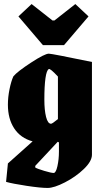

<svg xmlns="http://www.w3.org/2000/svg" viewBox="-20 -742 509 948"><path d="M10 156 19 65 141 -44Q82 -60 50.5 -107.5Q19 -155 19 -225Q19 -262 27 -301.5Q35 -341 46 -365Q66 -389 133.5 -433Q201 -477 221 -477Q236 -477 434 -436V22Q434 54 394 92.5Q354 131 300.5 158.5Q247 186 215 186Q180 186 111 175.5Q42 165 10 156ZM266 -154V-364Q228 -405 221 -401Q210 -395 204.5 -356Q199 -317 199 -250Q199 -198 207.5 -164.5Q216 -131 232 -131Q238 -131 266 -154ZM271 6V-39L265 -42L239 -14Q227 -2 154 77V85Q163 91 198 101.5Q233 112 245 112Q256 112 263.5 78.5Q271 45 271 6ZM71 -661 136 -722 239 -641H249L352 -722L417 -661L296 -519H192Z"/></svg>

Font: Grenze Black
Style: Regular
Weight: 900
Designer: Renata Polastri
Foundry: Omnibus-Type
Version: Version 1.002; ttfautohint (v1.8)